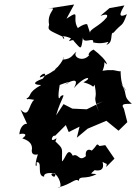

<svg xmlns="http://www.w3.org/2000/svg" viewBox="-20 -789 605 852"><path d="M488 -85 447 -145 422 -141C404 -156 418 -147 380 -114C410 -114 354 -147 361 -96C329 -69 329 -111 303 -98C280 -142 271 -83 255 -73C254 -136 265 -124 221 -166C202 -127 223 -145 231 -176C196 -150 213 -194 224 -186L272 -234L285 -203L333 -227L321 -178L369 -218L452 -253L506 -209L545 -247L530 -306C511 -334 544 -326 565 -329C520 -364 552 -372 513 -424C547 -382 540 -380 531 -398C524 -408 516 -425 515 -477C520 -463 473 -488 468 -473C464 -459 508 -487 435 -475C459 -531 418 -528 455 -503C452 -520 423 -548 395 -569C357 -550 378 -524 389 -571C370 -501 296 -531 319 -559C306 -553 299 -525 259 -525C260 -549 277 -529 215 -470C254 -519 237 -471 157 -445C156 -459 199 -477 170 -440C117 -421 134 -412 163 -412C98 -376 124 -365 97 -351C124 -338 69 -357 132 -346C107 -328 111 -260 71 -303L109 -220C111 -256 68 -240 66 -192C65 -197 116 -201 79 -175C113 -164 122 -148 122 -130C115 -98 140 -102 148 -104C127 -41 147 -43 142 -69C172 -75 140 -8 176 -5C172 -21 199 -24 225 -19C229 14 191 -22 218 -19C240 -16 263 49 237 43C302 27 313 -1 330 14C331 -13 358 10 408 -16C388 -21 373 -11 400 -34C400 -34 449 -21 435 -71C456 -57 456 -69 451 -48ZM406 -326 438 -340 365 -304 301 -307 262 -327 229 -277C251 -355 277 -376 250 -363C235 -332 239 -381 245 -412C305 -435 285 -420 267 -413C282 -424 339 -454 308 -398C363 -461 395 -445 350 -424C405 -409 387 -395 400 -413C416 -331 386 -382 419 -293ZM367 -681C356 -689 295 -648 331 -657C291 -704 347 -754 275 -706L309 -769L192 -751C247 -758 185 -740 198 -679C190 -654 198 -655 263 -624C274 -600 229 -646 295 -619C272 -590 304 -623 309 -605C340 -571 340 -563 348 -623C348 -590 400 -628 393 -601C452 -587 475 -620 452 -590C486 -600 466 -645 484 -644C524 -691 521 -665 543 -726C489 -700 528 -755 532 -765L466 -753L427 -720C418 -714 465 -737 454 -712C422 -672 374 -659 380 -642Z"/></svg>

Font: Asimov Aggro
Style: CondIt
Weight: 500
Designer: Google
Version: Version 2.000980; 2014